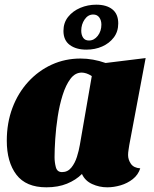

<svg xmlns="http://www.w3.org/2000/svg" viewBox="-20 -780 656 820"><path d="M178 20Q91 20 50 -34Q9 -88 9 -179Q9 -255 33 -319Q57 -383 100.5 -430.5Q144 -478 201 -504Q258 -530 324 -530Q377 -530 431 -511L602 -532L532 -160Q531 -152 529 -140Q527 -128 527 -118Q527 -98 539 -80.5Q551 -63 579 -61Q570 -33 547 -15Q524 3 495 11.5Q466 20 438 20Q404 20 373.5 6Q343 -8 330 -37Q304 -11 266 4.5Q228 20 178 20ZM245 -45Q269 -45 284.5 -64Q300 -83 308.5 -110Q317 -137 321 -161L372 -455Q360 -463 349 -466.5Q338 -470 329 -470Q301 -470 281 -443.5Q261 -417 247.5 -374Q234 -331 226.5 -282Q219 -233 216 -187Q213 -141 213 -109Q213 -87 218.5 -66Q224 -45 245 -45ZM349 -568Q305 -568 278 -588Q251 -608 251 -648Q251 -683 271 -708Q291 -733 323 -746.5Q355 -760 391 -760Q435 -760 460 -740Q485 -720 485 -680Q485 -645 466 -620Q447 -595 416.5 -581.5Q386 -568 349 -568ZM360 -607Q382 -607 397.5 -627Q413 -647 413 -675Q413 -693 404 -705.5Q395 -718 378 -718Q356 -718 341.5 -697Q327 -676 327 -649Q327 -631 335 -619Q343 -607 360 -607Z"/></svg>

Font: Sansita Swashed Black
Style: Regular
Weight: 900
Designer: Pablo Cosgaya
Foundry: Omnibus-Type
Version: Version 1.003; ttfautohint (v1.8.3)